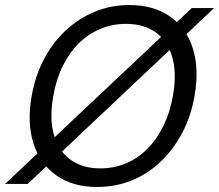

<svg xmlns="http://www.w3.org/2000/svg" viewBox="-46 -732 872 764"><path d="M-26 0 717 -700H806L64 0ZM340 12Q244 12 179 -33.5Q114 -79 87.5 -160.5Q61 -242 80 -350Q94 -430 129 -496.5Q164 -563 215.5 -611Q267 -659 331.5 -685.5Q396 -712 468 -712Q566 -712 631 -666Q696 -620 721.5 -538.5Q747 -457 728 -350Q714 -269 679 -203Q644 -137 593 -88.5Q542 -40 478 -14Q414 12 340 12ZM353 -62Q407 -62 454 -81.5Q501 -101 539 -138.5Q577 -176 603.5 -229.5Q630 -283 642 -350Q658 -440 639.5 -504.5Q621 -569 574 -603Q527 -637 455 -637Q402 -637 354.5 -617.5Q307 -598 269 -561Q231 -524 204.5 -471Q178 -418 166 -350Q150 -260 168.5 -195.5Q187 -131 234.5 -96.5Q282 -62 353 -62Z"/></svg>

Font: DM Sans 9pt
Style: Italic
Weight: 400
Italic angle: -10°
Designer: Colophon Foundry, Jonny Pinhorn
Foundry: Colophon Foundry
Version: Version 4.004